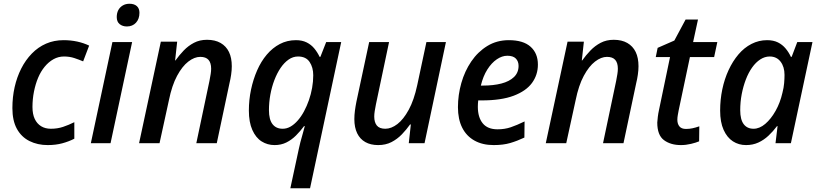

<svg xmlns="http://www.w3.org/2000/svg" viewBox="-20 -763 4359 1023"><path d="M234 10Q180 10 137 -11.5Q94 -33 70 -76.5Q46 -120 46 -187Q46 -246 58 -299Q70 -352 93 -397.5Q116 -443 149.5 -477.5Q183 -512 225.5 -530.5Q268 -549 319 -549Q357 -549 391.5 -541.5Q426 -534 455 -520L423 -436Q402 -445 376.5 -453.5Q351 -462 321 -462Q291 -462 265 -447.5Q239 -433 218 -407.5Q197 -382 183 -348.5Q169 -315 161 -275Q153 -235 153 -193Q153 -155 165 -129.5Q177 -104 199 -90.5Q221 -77 251 -77Q286 -77 316 -87Q346 -97 376 -112V-24Q347 -9 312 0.5Q277 10 234 10Z M464 0 579 -539H684L569 0ZM656 -622Q633 -622 617.5 -634.5Q602 -647 602 -672Q602 -693 610 -708.5Q618 -724 633.5 -733.5Q649 -743 670 -743Q695 -743 709 -730.5Q723 -718 723 -695Q723 -662 704.5 -642Q686 -622 656 -622Z M721 0 837 -541H924L913 -441H915Q935 -469 959 -494Q983 -519 1013.5 -535Q1044 -551 1083 -551Q1126 -551 1155.5 -534Q1185 -517 1200 -486Q1215 -455 1215 -410Q1215 -389 1211.5 -365Q1208 -341 1203 -321L1135 0H1026L1096 -332Q1100 -353 1102.5 -368.5Q1105 -384 1105 -397Q1105 -428 1091 -444Q1077 -460 1047 -460Q1016 -460 983.5 -435Q951 -410 923.5 -359Q896 -308 880 -229L830 0Z M1572 31Q1575 16 1580.5 -5.5Q1586 -27 1593 -50.5Q1600 -74 1604 -91H1600Q1580 -64 1557 -41Q1534 -18 1506 -4Q1478 10 1443 10Q1405 10 1374 -9.5Q1343 -29 1324.5 -70.5Q1306 -112 1306 -174Q1306 -231 1317.5 -285.5Q1329 -340 1350 -388Q1371 -436 1401.5 -472Q1432 -508 1471 -528.5Q1510 -549 1557 -549Q1590 -549 1614 -537Q1638 -525 1654.5 -505Q1671 -485 1683 -460H1687L1718 -539H1798L1632 240H1527ZM1486 -77Q1508 -77 1528 -88.5Q1548 -100 1566.5 -121Q1585 -142 1600 -170Q1615 -198 1626 -229.5Q1637 -261 1643 -295Q1649 -329 1649 -362Q1649 -404 1629.5 -433Q1610 -462 1568 -462Q1541 -462 1517.5 -445.5Q1494 -429 1475 -401Q1456 -373 1442 -336.5Q1428 -300 1420.5 -259Q1413 -218 1413 -176Q1413 -126 1432 -101.5Q1451 -77 1486 -77Z M1995 10Q1955 10 1926.5 -6Q1898 -22 1883 -53Q1868 -84 1868 -128Q1868 -150 1871 -173Q1874 -196 1879 -221L1947 -539H2053L1983 -207Q1979 -187 1976.5 -171Q1974 -155 1974 -142Q1974 -111 1988 -94Q2002 -77 2033 -77Q2065 -77 2097.5 -102Q2130 -127 2158 -178.5Q2186 -230 2203 -309L2252 -539H2356L2242 0H2158L2169 -100H2165Q2146 -73 2121.5 -47.5Q2097 -22 2066 -6Q2035 10 1995 10Z M2610 10Q2551 10 2508 -14Q2465 -38 2442.5 -83Q2420 -128 2420 -192Q2420 -257 2438 -320.5Q2456 -384 2491 -435.5Q2526 -487 2576.5 -518Q2627 -549 2691 -549Q2768 -549 2807 -514Q2846 -479 2846 -419Q2846 -364 2814.5 -321Q2783 -278 2717 -253Q2651 -228 2547 -228H2528Q2527 -219 2526.5 -210.5Q2526 -202 2526 -194Q2526 -138 2552 -106Q2578 -74 2631 -74Q2669 -74 2701.5 -85Q2734 -96 2775 -116L2774 -30Q2736 -12 2698.5 -1Q2661 10 2610 10ZM2553 -307Q2609 -307 2651.5 -318Q2694 -329 2718.5 -352.5Q2743 -376 2743 -412Q2743 -436 2728.5 -451Q2714 -466 2683 -466Q2655 -466 2627 -447Q2599 -428 2576.5 -392.5Q2554 -357 2542 -307Z M2888 0 3004 -541H3091L3080 -441H3082Q3102 -469 3126 -494Q3150 -519 3180.5 -535Q3211 -551 3250 -551Q3293 -551 3322.5 -534Q3352 -517 3367 -486Q3382 -455 3382 -410Q3382 -389 3378.5 -365Q3375 -341 3370 -321L3302 0H3193L3263 -332Q3267 -353 3269.5 -368.5Q3272 -384 3272 -397Q3272 -428 3258 -444Q3244 -460 3214 -460Q3183 -460 3150.5 -435Q3118 -410 3090.5 -359Q3063 -308 3047 -229L2997 0Z M3608 10Q3553 10 3517.5 -16.5Q3482 -43 3482 -110Q3483 -124 3485 -141Q3487 -158 3491 -176L3550 -459H3474L3484 -508L3573 -547L3633 -659H3699L3673 -539H3802L3785 -459H3656L3596 -175Q3594 -164 3591.5 -150.5Q3589 -137 3589 -125Q3589 -103 3600 -89.5Q3611 -76 3635 -76Q3653 -76 3669.5 -79.5Q3686 -83 3706 -90L3705 -10Q3689 -3 3662 3.5Q3635 10 3608 10Z M3955 10Q3916 10 3885 -10Q3854 -30 3835.5 -71Q3817 -112 3817 -174Q3817 -232 3828.5 -287Q3840 -342 3862 -389.5Q3884 -437 3914.5 -473Q3945 -509 3984 -529Q4023 -549 4067 -549Q4101 -549 4125 -537Q4149 -525 4166 -504.5Q4183 -484 4194 -460H4198L4228 -539H4309L4194 0H4112L4123 -91H4120Q4099 -63 4074.5 -40Q4050 -17 4020.5 -3.5Q3991 10 3955 10ZM3995 -77Q4027 -77 4057.5 -103Q4088 -129 4112.5 -172.5Q4137 -216 4149 -269Q4156 -296 4158 -320Q4160 -344 4160 -364Q4160 -407 4139 -434.5Q4118 -462 4081 -462Q4055 -462 4031 -446.5Q4007 -431 3987.5 -403.5Q3968 -376 3954 -339.5Q3940 -303 3932 -261.5Q3924 -220 3924 -176Q3924 -126 3942.5 -101.5Q3961 -77 3995 -77Z"/></svg>

Font: Noto Sans Display Medium
Style: Italic
Weight: 500
Italic angle: -12°
Designer: Monotype Design Team
Foundry: Monotype Imaging Inc.
Version: Version 2.003